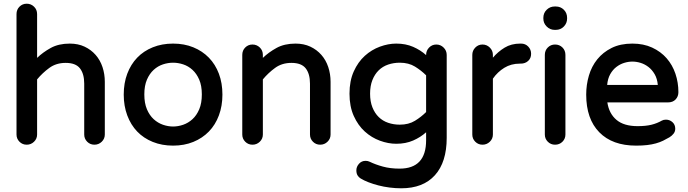

<svg xmlns="http://www.w3.org/2000/svg" viewBox="-20 -765 3711 1035"><path d="M69 -40V-689Q69 -713 85 -729Q101 -745 124 -745Q147 -745 163.5 -729Q180 -713 180 -689V-453Q211 -483 253.5 -506.5Q296 -530 356 -530Q401 -530 436 -513.5Q471 -497 495.5 -469Q520 -441 532.5 -403.5Q545 -366 545 -324V-40Q545 -17 528.5 -1Q512 15 489 15Q466 15 450 -1Q434 -17 434 -40V-314Q434 -367 411 -396.5Q388 -426 334 -426Q283 -426 246 -399Q209 -372 180 -337V-40Q180 -17 163.5 -1Q147 15 124 15Q101 15 85 -1Q69 -17 69 -40Z M913 -530Q973 -530 1022 -510Q1071 -490 1106 -454Q1141 -418 1160 -367.5Q1179 -317 1179 -255Q1179 -194 1160 -143Q1141 -92 1106 -56Q1071 -20 1022 0Q973 20 913 20Q853 20 803.5 0Q754 -20 719.5 -56Q685 -92 666 -143Q647 -194 647 -255Q647 -317 666 -367.5Q685 -418 719.5 -454Q754 -490 803.5 -510Q853 -530 913 -530ZM758 -256Q758 -209 772 -176Q786 -143 808.5 -122.5Q831 -102 858.5 -92.5Q886 -83 913 -83Q940 -83 967.5 -92.5Q995 -102 1017.5 -122.5Q1040 -143 1054 -176Q1068 -209 1068 -256Q1068 -303 1054 -335.5Q1040 -368 1017.5 -388.5Q995 -409 967.5 -418Q940 -427 913 -427Q886 -427 858.5 -418Q831 -409 808.5 -388.5Q786 -368 772 -335.5Q758 -303 758 -256Z M1286 -40V-469Q1286 -493 1302 -509Q1318 -525 1341 -525Q1364 -525 1380.5 -509Q1397 -493 1397 -469V-453Q1428 -483 1470.5 -506.5Q1513 -530 1573 -530Q1618 -530 1653 -513.5Q1688 -497 1712.5 -469Q1737 -441 1749.5 -403.5Q1762 -366 1762 -324V-40Q1762 -17 1745.5 -1Q1729 15 1706 15Q1683 15 1667 -1Q1651 -17 1651 -40V-314Q1651 -367 1628 -396.5Q1605 -426 1551 -426Q1500 -426 1463 -399Q1426 -372 1397 -337V-40Q1397 -17 1380.5 -1Q1364 15 1341 15Q1318 15 1302 -1Q1286 -17 1286 -40Z M1864 -260Q1864 -329 1887 -380Q1910 -431 1946.5 -464Q1983 -497 2028 -513.5Q2073 -530 2116 -530Q2167 -530 2207 -512.5Q2247 -495 2277 -468V-469Q2277 -492 2293 -508.5Q2309 -525 2332 -525Q2355 -525 2371.5 -508.5Q2388 -492 2388 -469V-22Q2388 109 2324.5 179.5Q2261 250 2143 250Q2112 250 2080.5 246Q2049 242 2020 234.5Q1991 227 1966.5 217.5Q1942 208 1924 197Q1914 191 1907.5 180.5Q1901 170 1901 153Q1901 134 1915 118Q1929 102 1951 102Q1963 102 1973 107Q2004 122 2044 133Q2084 144 2134 144Q2277 144 2277 -9V-52Q2247 -25 2207 -7.5Q2167 10 2116 10Q2073 10 2028 -6.5Q1983 -23 1946.5 -56Q1910 -89 1887 -140Q1864 -191 1864 -260ZM1975 -260Q1975 -218 1987.5 -186.5Q2000 -155 2021.5 -134Q2043 -113 2072.5 -103Q2102 -93 2135 -93Q2183 -93 2217 -114Q2251 -135 2277 -161V-359Q2251 -385 2217 -406Q2183 -427 2135 -427Q2102 -427 2072.5 -417Q2043 -407 2021.5 -386Q2000 -365 1987.5 -333.5Q1975 -302 1975 -260Z M2526 -469Q2526 -492 2542 -508.5Q2558 -525 2581 -525Q2604 -525 2620.5 -508.5Q2637 -492 2637 -469V-454Q2664 -486 2700 -508Q2736 -530 2784 -530H2789Q2812 -530 2827.5 -514Q2843 -498 2843 -475Q2843 -451 2827 -436.5Q2811 -422 2787 -422H2782Q2735 -422 2698.5 -399.5Q2662 -377 2637 -341V-40Q2637 -17 2620.5 -1Q2604 15 2581 15Q2558 15 2542 -1Q2526 -17 2526 -40Z M2917 -40V-469Q2917 -493 2933 -509Q2949 -525 2972 -525Q2996 -525 3012 -509Q3028 -493 3028 -469V-40Q3028 -17 3012 -1Q2996 15 2972 15Q2949 15 2933 -1Q2917 -17 2917 -40ZM2970 -730H2976Q3002 -730 3019.5 -712.5Q3037 -695 3037 -669V-665Q3037 -640 3019.5 -622Q3002 -604 2976 -604H2970Q2945 -604 2927 -622Q2909 -640 2909 -665V-669Q2909 -695 2927 -712.5Q2945 -730 2970 -730Z M3140 -255Q3140 -308 3154.5 -357.5Q3169 -407 3199.5 -445Q3230 -483 3277 -506.5Q3324 -530 3389 -530Q3449 -530 3495.5 -508.5Q3542 -487 3573.5 -451Q3605 -415 3621 -367.5Q3637 -320 3637 -268Q3637 -245 3622 -229Q3607 -213 3581 -213H3254Q3263 -153 3303 -119Q3343 -85 3417 -85Q3461 -85 3491.5 -92.5Q3522 -100 3548 -115Q3557 -120 3570 -120Q3590 -120 3605 -106.5Q3620 -93 3620 -71Q3620 -56 3611 -44.5Q3602 -33 3589 -25Q3572 -15 3554.5 -6.5Q3537 2 3515.5 8Q3494 14 3468 17Q3442 20 3409 20Q3281 20 3210.5 -52Q3140 -124 3140 -255ZM3253 -307H3526Q3523 -341 3509 -365Q3495 -389 3475.5 -404Q3456 -419 3433.5 -426Q3411 -433 3389 -433Q3367 -433 3344.5 -426Q3322 -419 3302.5 -404Q3283 -389 3269.5 -365Q3256 -341 3253 -307Z"/></svg>

Font: Varela Round Precious
Style: Medium
Weight: 500
Designer: Joe Prince
Foundry: Joe Prince
Version: Version 1.000